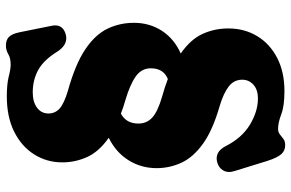

<svg xmlns="http://www.w3.org/2000/svg" viewBox="-187 -567 982 648"><g transform="rotate(90 304.0 -243.0)"><path d="M198.5 212Q176 212 162.8 220Q149.5 228 134 228Q114 228 104 217.2Q94 206.5 89 182.5L67 73.5Q59.5 37.5 94.5 26.5Q129.5 16 154.5 55Q182.5 100.5 216.2 119Q250 137.5 291.5 137.5Q324 137.5 343.5 123Q363 108.5 363 84.5Q363 62 346.5 47Q330 32 287 19Q197 -6 147 -39.5Q97 -73 77 -114.5Q57 -156 57 -204Q57 -257 84 -298.5Q111 -340 160.5 -362Q113 -395 94.5 -435.5Q76 -476 76 -522.5Q76 -577 101.8 -619.8Q127.5 -662.5 175 -687.2Q222.5 -712 287.5 -712Q338 -712 366 -701.2Q394 -690.5 415.5 -690.5Q426 -690.5 433.5 -696.5Q441 -702.5 449 -708.5Q457 -714.5 470 -714.5Q488.5 -714.5 500.2 -701.5Q512 -688.5 523 -654.5L557.5 -543Q564.5 -521 555 -505Q545.5 -489 525.5 -484.5Q492 -477 473 -514Q445.5 -568.5 400.8 -595.5Q356 -622.5 312.5 -622.5Q282.5 -622.5 265.8 -607.2Q249 -592 249 -569.5Q249 -541.5 271.8 -524Q294.5 -506.5 336 -494Q419.5 -470 465.2 -437Q511 -404 529.2 -364.2Q547.5 -324.5 547.5 -280.5Q547.5 -228.5 520.8 -185.8Q494 -143 445 -119Q492 -86 510 -46Q528 -6 528 37.5Q528 90 501.2 132.5Q474.5 175 424.8 200Q375 225 305.5 225Q263.5 225 238.2 218.5Q213 212 198.5 212ZM317 -175.5Q342 -168.5 363.5 -160Q397 -178 397 -219Q397 -247 377.2 -265.5Q357.5 -284 306.5 -299Q274 -308 246.5 -318.5Q210.5 -303.5 210.5 -261Q210.5 -229.5 238.2 -210Q266 -190.5 317 -175.5Z"/></g></svg>

Font: Fraunces 72pt SuperSoft Black
Style: Regular
Weight: 900
Version: Version 1.000;[0bf87f6ff]